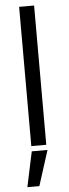

<svg xmlns="http://www.w3.org/2000/svg" viewBox="-62 -757 358 998"><g transform="rotate(-5 117.0 -258.0)"><path d="M78.1 -726.6H156.2V0H78.1ZM78.1 27.3H160.2L101.6 210.9H39.1Z"/></g></svg>

Font: 和音 by 宁静之雨，公众号njzyshare
Style: Regular
Weight: 400
Designer: Steve Matteson
Foundry: Ascender Corporation
Version: Version 6.00;June 8, 2018;FontCreator 11.0.0.2388 32-bit